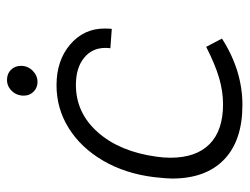

<svg xmlns="http://www.w3.org/2000/svg" viewBox="-100 -590 696 535"><g transform="rotate(-90 247.5 -322.0)"><path d="M18 -190Q18 -205 22 -241Q32 -321 68 -382.5Q104 -444 158.5 -478Q213 -512 278 -512Q347 -512 391.5 -474Q436 -436 436 -378Q436 -365 435 -358L381 -362Q382 -367 382 -376Q382 -413 354 -435.5Q326 -458 279 -458Q201 -458 147 -397Q93 -336 79 -234Q76 -213 76 -195Q76 -123 114 -85.5Q152 -48 225 -48Q261 -48 298.5 -59Q336 -70 385 -95L408 -51Q319 6 223 6Q124 6 71 -45Q18 -96 18 -190ZM249 -603Q249 -623 262 -636.5Q275 -650 293 -650Q310 -650 321 -639Q332 -628 332 -611Q332 -592 318.5 -578.5Q305 -565 287 -565Q271 -565 260 -576Q249 -587 249 -603Z"/></g></svg>

Font: Bellota
Style: Italic
Weight: 400
Italic angle: -7.5°
Designer: Kemie Guaida
Foundry: Kemie Guaida
Version: Version 4.001